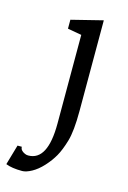

<svg xmlns="http://www.w3.org/2000/svg" viewBox="-199 -550 562 843"><g transform="rotate(15 82.5 -129.0)"><path d="M-2.4 164.6Q85.9 164.6 85.9 -4.4V-407.2L22.5 -418.5V-459L165 -494.6V-81.5Q165 8.8 151.4 55.2Q137.7 101.6 121.8 129.4Q106 157.2 81.8 183.6Q57.6 210 32.5 223.6Q7.3 237.3 -10.3 237.3Q-57.6 237.3 -85 226.1L-58.6 134.8H-39.1Q-39.1 151.9 -18.1 161.1Q-11.2 164.6 -2.4 164.6Z"/></g></svg>

Font: Habibi
Style: Regular
Weight: 400
Designer: Magnus Gaarde
Foundry: Magnus Gaarde
Version: Version 1.001